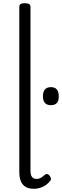

<svg xmlns="http://www.w3.org/2000/svg" viewBox="-20 -1166 388 1203"><path d="M193 17Q147 17 124 -9Q101 -35 101 -84V-1124Q101 -1135 109.5 -1140.5Q118 -1146 135 -1146Q153 -1146 162 -1140.5Q171 -1135 171 -1124V-95Q171 -70 180.5 -57.5Q190 -45 207 -45Q218 -45 227 -48Q236 -51 244 -57Q252 -63 261 -71Q268 -77 276 -75.5Q284 -74 291 -65Q296 -59 298.5 -50.5Q301 -42 296 -35Q285 -19 268 -7Q251 5 231.5 11Q212 17 193 17ZM299 -507Q274 -507 261.5 -521Q249 -535 249 -563Q249 -591 261.5 -605.5Q274 -620 299 -620Q324 -620 336 -605.5Q348 -591 348 -563Q349 -535 336.5 -521Q324 -507 299 -507Z"/></svg>

Font: Playwrite BR Light
Style: Regular
Weight: 300
Version: Version 1.003